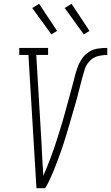

<svg xmlns="http://www.w3.org/2000/svg" viewBox="-20 -986 582 1006"><path d="M171 0 129 -698H81V-735H232V-698H170L197 -245Q199 -200 201.5 -155Q204 -110 207 -65Q217 -88 226.5 -111.5Q236 -135 245 -158.5Q254 -182 262 -205.5Q270 -229 277.5 -252.5Q285 -276 292.5 -300Q300 -324 307 -347.5Q314 -371 320.5 -395Q327 -419 333.5 -442.5Q340 -466 346.5 -490Q353 -514 359.5 -538Q366 -562 372 -586Q378 -610 386.5 -633.5Q395 -657 409.5 -678.5Q424 -700 446 -714Q468 -728 492.5 -731.5Q517 -735 542 -735V-698Q517 -698 492 -691.5Q467 -685 449 -665.5Q431 -646 423.5 -621.5Q416 -597 409.5 -573Q403 -549 397 -524.5Q391 -500 384.5 -476Q378 -452 371 -428Q364 -404 357 -380Q350 -356 343 -331.5Q336 -307 328.5 -283Q321 -259 313.5 -235Q306 -211 297.5 -187.5Q289 -164 280 -140Q271 -116 261.5 -92.5Q252 -69 241 -45.5Q230 -22 217 0ZM419 -806 319 -944 355 -966 449 -824ZM249 -806 149 -944 185 -966 279 -824Z"/></svg>

Font: Iosevka Slab Extralight
Style: Italic
Weight: 200
Italic angle: -9°
Monospace: yes
Designer: Belleve Invis
Foundry: Belleve Invis
Version: Version 11.1.1; ttfautohint (v1.8.3)